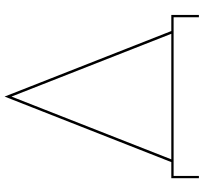

<svg xmlns="http://www.w3.org/2000/svg" viewBox="-45 -730 885 835"><g transform="rotate(-90 397.5 -312.5)"><path d="M395 -705 122 -10H668ZM740 0H50V110H40V-10H110L395 -735L680 -10H750V110H740Z"/></g></svg>

Font: Jost* Hairline
Style: Regular
Weight: 100
Version: Version 3.7